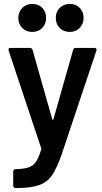

<svg xmlns="http://www.w3.org/2000/svg" viewBox="-20 -755 518 974"><path d="M59 103H60Q101 102 124 94.5Q147 87 162 66Q177 45 189 3Q190 1 189 -3L24 -498Q23 -500 23 -503Q23 -512 33 -512H131Q142 -512 145 -502L245 -150Q246 -147 248 -147Q250 -147 251 -150L351 -502Q354 -512 365 -512H460Q466 -512 468.5 -508.5Q471 -505 469 -498L293 28Q268 99 244 134Q220 169 178.5 184Q137 199 61 199H59Q54 199 50.5 195.5Q47 192 47 187V115Q47 110 50.5 106.5Q54 103 59 103ZM263 -664Q263 -695 283 -715Q303 -735 334 -735Q365 -735 384.5 -715Q404 -695 404 -664Q404 -633 384 -613Q364 -593 334 -593Q303 -593 283 -613Q263 -633 263 -664ZM73 -664Q73 -695 93 -715Q113 -735 144 -735Q175 -735 194.5 -715Q214 -695 214 -664Q214 -633 194 -613Q174 -593 144 -593Q113 -593 93 -613Q73 -633 73 -664Z"/></svg>

Font: Barlow SemiBold
Style: Regular
Weight: 600
Designer: Jeremy Tribby
Foundry: Tribby Type
Version: Version 1.422